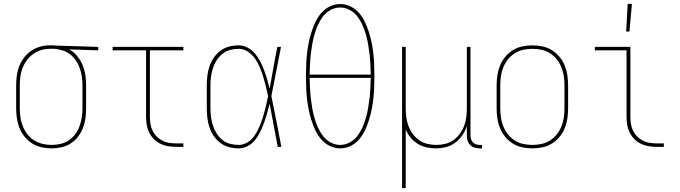

<svg xmlns="http://www.w3.org/2000/svg" viewBox="-20 -764 3540 999"><path d="M249 8Q223 8 197 2.5Q171 -3 148.5 -17Q126 -31 109 -51.5Q92 -72 82 -96.5Q72 -121 68 -147.5Q64 -174 64 -200V-320Q64 -345 67.5 -370.5Q71 -396 80 -419.5Q89 -443 104.5 -463.5Q120 -484 141 -498.5Q162 -513 186.5 -520.5Q211 -528 237 -528H250Q254 -528 258.5 -528Q263 -528 267 -527L491 -520V-502L341 -507Q364 -494 381.5 -472.5Q399 -451 409.5 -426Q420 -401 424 -374Q428 -347 428 -320V-200Q428 -174 424.5 -148Q421 -122 411.5 -98Q402 -74 386 -53Q370 -32 348.5 -18Q327 -4 301 2Q275 8 249 8ZM249 -10Q273 -10 296 -15.5Q319 -21 338.5 -34Q358 -47 372 -66.5Q386 -86 394 -108Q402 -130 405.5 -153.5Q409 -177 409 -200V-320Q409 -342 406 -364Q403 -386 396 -407Q389 -428 376.5 -447Q364 -466 346.5 -480Q329 -494 308 -501Q287 -508 264 -510H238Q215 -510 193 -503Q171 -496 152 -482.5Q133 -469 119.5 -450.5Q106 -432 97.5 -410.5Q89 -389 86 -366Q83 -343 83 -320V-200Q83 -176 86.5 -152.5Q90 -129 99 -106.5Q108 -84 123 -65Q138 -46 158 -33.5Q178 -21 201.5 -15.5Q225 -10 249 -10Z M895 0Q874 0 853.5 -3.5Q833 -7 814.5 -16Q796 -25 781 -40Q766 -55 756.5 -74Q747 -93 743.5 -113.5Q740 -134 740 -155V-502H566V-520H934V-502H760V-155Q760 -136 763 -118Q766 -100 774 -83.5Q782 -67 795 -54Q808 -41 824 -32.5Q840 -24 858.5 -21Q877 -18 895 -18H934V0Z M1222 8Q1196 8 1171.5 1.5Q1147 -5 1127 -20Q1107 -35 1092.5 -56Q1078 -77 1070 -101Q1062 -125 1059 -150Q1056 -175 1056 -200V-320Q1056 -345 1059 -370Q1062 -395 1070 -419Q1078 -443 1092.5 -464Q1107 -485 1127 -500Q1147 -515 1171.5 -521.5Q1196 -528 1222 -528Q1246 -528 1268.5 -516Q1291 -504 1307 -485Q1323 -466 1334.5 -443.5Q1346 -421 1354.5 -398Q1363 -375 1370 -351Q1377 -327 1383 -303Q1393 -357 1402.5 -411.5Q1412 -466 1423 -520H1442Q1429 -456 1417 -391.5Q1405 -327 1392 -264Q1406 -198 1418.5 -132Q1431 -66 1444 0H1425Q1414 -56 1404 -112Q1394 -168 1383 -224Q1377 -200 1370 -175.5Q1363 -151 1354.5 -127Q1346 -103 1335 -80Q1324 -57 1308.5 -37Q1293 -17 1270 -4.5Q1247 8 1222 8ZM1222 -10Q1241 -10 1259.5 -19Q1278 -28 1291.5 -42.5Q1305 -57 1314.5 -74.5Q1324 -92 1332 -110.5Q1340 -129 1346 -148Q1352 -167 1357 -186Q1362 -205 1366.5 -224.5Q1371 -244 1375 -264Q1370 -289 1363.5 -314.5Q1357 -340 1349.5 -364.5Q1342 -389 1332 -413.5Q1322 -438 1307 -459Q1292 -480 1270 -495Q1248 -510 1222 -510Q1199 -510 1177 -504Q1155 -498 1137 -483.5Q1119 -469 1107 -450Q1095 -431 1088 -409.5Q1081 -388 1078 -365.5Q1075 -343 1075 -320V-200Q1075 -177 1078 -154.5Q1081 -132 1088 -110.5Q1095 -89 1107 -70Q1119 -51 1136.5 -36.5Q1154 -22 1176.5 -16Q1199 -10 1222 -10Z M1750 8Q1721 8 1695 -5Q1669 -18 1650.5 -40Q1632 -62 1620 -88Q1608 -114 1599.5 -141.5Q1591 -169 1585.5 -197Q1580 -225 1577 -253.5Q1574 -282 1573 -310.5Q1572 -339 1572 -368Q1572 -396 1573 -424.5Q1574 -453 1577 -481.5Q1580 -510 1585.5 -538Q1591 -566 1599.5 -593.5Q1608 -621 1620 -647Q1632 -673 1650.5 -695Q1669 -717 1695 -730Q1721 -743 1750 -743Q1779 -743 1805 -730Q1831 -717 1849.5 -695Q1868 -673 1880 -647Q1892 -621 1900.5 -593.5Q1909 -566 1914.5 -538Q1920 -510 1923 -481.5Q1926 -453 1927 -424.5Q1928 -396 1928 -368Q1928 -339 1927 -310.5Q1926 -282 1923 -253.5Q1920 -225 1914.5 -197Q1909 -169 1900.5 -141.5Q1892 -114 1880 -88Q1868 -62 1849.5 -40Q1831 -18 1805 -5Q1779 8 1750 8ZM1909 -376Q1908 -403 1907 -429Q1906 -455 1903 -481Q1900 -507 1895.5 -533Q1891 -559 1884 -584Q1877 -609 1866 -633.5Q1855 -658 1839.5 -678.5Q1824 -699 1800 -712Q1776 -725 1750 -725Q1724 -725 1700 -712Q1676 -699 1660.5 -678.5Q1645 -658 1634 -633.5Q1623 -609 1616 -584Q1609 -559 1604.5 -533Q1600 -507 1597 -481Q1594 -455 1593 -429Q1592 -403 1591 -376ZM1750 -10Q1776 -10 1800 -23Q1824 -36 1839.5 -56.5Q1855 -77 1866 -101.5Q1877 -126 1884 -151Q1891 -176 1895.5 -202Q1900 -228 1903 -254Q1906 -280 1907 -306Q1908 -332 1909 -359H1591Q1592 -332 1593 -306Q1594 -280 1597 -254Q1600 -228 1604.5 -202Q1609 -176 1616 -151Q1623 -126 1634 -101.5Q1645 -77 1660.5 -56.5Q1676 -36 1700 -23Q1724 -10 1750 -10Z M2072 215V-520H2091V-200Q2091 -177 2094 -153.5Q2097 -130 2105.5 -108Q2114 -86 2128 -67Q2142 -48 2161 -34.5Q2180 -21 2203.5 -15.5Q2227 -10 2250 -10Q2273 -10 2296.5 -15.5Q2320 -21 2339 -34.5Q2358 -48 2372 -67Q2386 -86 2394.5 -108Q2403 -130 2406 -153.5Q2409 -177 2409 -200V-520H2428V-58Q2428 -49 2431 -39.5Q2434 -30 2441 -23Q2448 -16 2457.5 -13Q2467 -10 2476 -10H2488V8H2476Q2463 8 2449.5 4Q2436 0 2426.5 -9.5Q2417 -19 2413 -32Q2409 -45 2409 -58V-108Q2400 -82 2385 -59.5Q2370 -37 2348 -21Q2326 -5 2299.5 1.5Q2273 8 2247 8Q2222 8 2198 2.5Q2174 -3 2153 -16Q2132 -29 2116.5 -48Q2101 -67 2091 -90V215Z M2750 8Q2724 8 2697.5 2.5Q2671 -3 2648.5 -17Q2626 -31 2609 -51.5Q2592 -72 2582 -96.5Q2572 -121 2568 -147.5Q2564 -174 2564 -200V-320Q2564 -346 2568 -372.5Q2572 -399 2582 -423.5Q2592 -448 2609 -468.5Q2626 -489 2648.5 -503Q2671 -517 2697.5 -522.5Q2724 -528 2750 -528Q2776 -528 2802.5 -522.5Q2829 -517 2851.5 -503Q2874 -489 2891 -468.5Q2908 -448 2918 -423.5Q2928 -399 2932 -372.5Q2936 -346 2936 -320V-200Q2936 -174 2932 -147.5Q2928 -121 2918 -96.5Q2908 -72 2891 -51.5Q2874 -31 2851.5 -17Q2829 -3 2802.5 2.5Q2776 8 2750 8ZM2750 -10Q2774 -10 2797.5 -15Q2821 -20 2841.5 -33Q2862 -46 2877 -65Q2892 -84 2901 -106Q2910 -128 2913.5 -152Q2917 -176 2917 -200V-320Q2917 -344 2913.5 -368Q2910 -392 2901 -414Q2892 -436 2877 -455Q2862 -474 2841.5 -487Q2821 -500 2797.5 -505Q2774 -510 2750 -510Q2726 -510 2702.5 -505Q2679 -500 2658.5 -487Q2638 -474 2623 -455Q2608 -436 2599 -414Q2590 -392 2586.5 -368Q2583 -344 2583 -320V-200Q2583 -176 2586.5 -152Q2590 -128 2599 -106Q2608 -84 2623 -65Q2638 -46 2658.5 -33Q2679 -20 2702.5 -15Q2726 -10 2750 -10Z M3395 0Q3374 0 3353.5 -3.5Q3333 -7 3314.5 -16Q3296 -25 3281 -40Q3266 -55 3256.5 -74Q3247 -93 3243.5 -113.5Q3240 -134 3240 -155V-502H3075V-520H3260V-155Q3260 -136 3263 -118Q3266 -100 3274 -83.5Q3282 -67 3295 -54Q3308 -41 3324 -32.5Q3340 -24 3358.5 -21Q3377 -18 3395 -18H3434V0ZM3238 -600 3246 -744H3268L3255 -600Z"/></svg>

Font: Iosevka Curly Thin
Style: Regular
Weight: 100
Monospace: yes
Designer: Belleve Invis
Foundry: Belleve Invis
Version: Version 22.1.2; ttfautohint (v1.8.4)